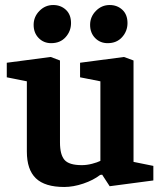

<svg xmlns="http://www.w3.org/2000/svg" viewBox="-20 -733 640 765"><path d="M236 12Q159 12 123 -22.5Q87 -57 87 -129V-409L7 -425V-483L182 -506L219 -492V-165Q219 -117 237 -96Q255 -75 306 -75Q326 -75 347 -80.5Q368 -86 380 -92V-409L299 -425V-483L474 -506L512 -492V-88L591 -72V-14L417 9L387 -37L379 -36Q352 -15 312 -1.5Q272 12 236 12ZM409 -561Q379 -561 359 -581.5Q339 -602 339 -634Q339 -666 362 -689.5Q385 -713 417 -713Q447 -713 467.5 -694Q488 -675 488 -641Q488 -609 466.5 -585Q445 -561 409 -561ZM184 -561Q154 -561 134 -581.5Q114 -602 114 -634Q114 -666 137 -689.5Q160 -713 192 -713Q222 -713 242.5 -694Q263 -675 263 -641Q263 -609 241.5 -585Q220 -561 184 -561Z"/></svg>

Font: Faustina Light
Style: Bold
Weight: 700
Version: Version 1.200